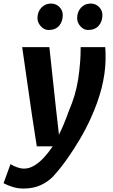

<svg xmlns="http://www.w3.org/2000/svg" viewBox="-78 -826 644 1096"><path d="M54.6 250.3Q24.5 250.3 -5 241.3Q-34.4 232.2 -57.7 219.8L-18.1 110.9Q-2.6 121.1 19 128.8Q40.6 136.5 59.5 136.5Q88.8 136.5 117.6 119.2Q146.4 101.9 173.1 73Q199.8 44 222.6 9.5H132L103.8 -173.5L48.6 -557H203.8L241.1 -210.2L258.6 -57Q274.4 -89.2 288.1 -122.3Q301.9 -155.4 313.8 -189.5Q334.8 -238.5 347.9 -283Q360.9 -327.4 368.4 -375Q375.9 -422.7 380.1 -481.2Q381.4 -496.9 381.8 -516Q382.2 -535.1 382.4 -557H522.6Q524 -548.3 524.4 -529.3Q524.9 -510.3 524.6 -484.6Q523.1 -407.4 502 -323.6Q480.8 -239.9 439.3 -149.3Q414.1 -93.3 378.9 -33.2Q343.8 26.9 304.3 82.5Q264.7 138 226 180.4Q197.5 210.3 155.4 230.3Q113.2 250.3 54.6 250.3ZM198.9 -654.8Q174.2 -654.8 155.1 -676Q135.9 -697.3 135.9 -722.2Q135.9 -758.4 158 -782Q180.2 -805.7 213.2 -805.7Q242.1 -805.7 261.1 -786.1Q280.2 -766.4 280.2 -740.3Q280.2 -703 259.5 -678.9Q238.9 -654.8 198.9 -654.8ZM424.6 -654.8Q400.3 -654.8 381.4 -675.7Q362.4 -696.6 362.4 -722.2Q362.4 -758 384.1 -781.9Q405.9 -805.7 439.6 -805.7Q468.2 -805.7 487.4 -786.1Q506.6 -766.4 506.6 -740.3Q506.6 -703.7 485.5 -679.2Q464.3 -654.8 424.6 -654.8Z"/></svg>

Font: Merriweather Sans Variable Regular
Style: Italic
Weight: 300
Italic angle: -8°
Designer: Eben Sorkin
Foundry: Eben Sorkin
Version: Version 2.001